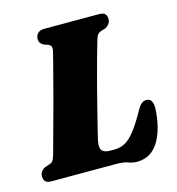

<svg xmlns="http://www.w3.org/2000/svg" viewBox="-109 -792 831 901"><g transform="rotate(-15 307.0 -342.0)"><path d="M350 0H35Q13 0 5.2 -9.5Q-2.5 -19 -2.5 -33.5Q-2.5 -47.5 5.5 -57.5Q13.5 -67.5 25 -72.5L48 -80Q59 -84 64 -92Q69 -100 74.5 -118.5Q79 -134.5 89 -171Q99 -207.5 112.2 -255.8Q125.5 -304 139.5 -356.2Q153.5 -408.5 166 -456.5Q178.5 -504.5 187.8 -540.2Q197 -576 200.5 -591Q205 -615 187 -622L165.5 -629.5Q144.5 -640.5 144.5 -660.5Q144.5 -678 155.5 -689Q166.5 -700 188 -700H453Q475.5 -700 483 -690.5Q490.5 -681 490.5 -666.5Q490.5 -652.5 482.5 -642.5Q474.5 -632.5 464 -627.5L440.5 -620.5Q431 -616.5 425.5 -609.8Q420 -603 414.5 -585Q404.5 -552 390 -499.5Q375.5 -447 360 -387.8Q344.5 -328.5 330.8 -273.8Q317 -219 307.2 -179.5Q297.5 -140 295 -128.5Q288 -94 299 -80.8Q310 -67.5 336.5 -67.5H359Q388 -67.5 411.5 -80.5Q435 -93.5 459.5 -124.8Q484 -156 515 -211Q527.5 -235 538.8 -244.2Q550 -253.5 562 -253.5Q579.5 -253.5 587 -241Q594.5 -228.5 594.5 -207.5Q589.5 -104 552 -44.2Q514.5 15.5 448 15.5Q425 15.5 405.8 7.8Q386.5 0 350 0Z"/></g></svg>

Font: Fraunces 72pt S050 Black
Style: Italic
Weight: 900
Italic angle: -16°
Version: Version 1.000; ttfautohint (v1.8.3)